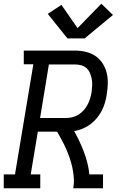

<svg xmlns="http://www.w3.org/2000/svg" viewBox="-30 -1005 650 1025"><path d="M-10 0V-74H50L148 -662H97V-735H369Q399 -735 427 -728.5Q455 -722 478 -707Q501 -692 516.5 -668.5Q532 -645 539 -618Q546 -591 545.5 -561.5Q545 -532 540 -502Q537 -480 530.5 -457.5Q524 -435 513.5 -414.5Q503 -394 487.5 -375Q472 -356 452.5 -341.5Q433 -327 411 -318Q389 -309 366 -305Q381 -278 394 -250.5Q407 -223 418 -194Q429 -165 436.5 -135Q444 -105 447 -74H520V0H361Q366 -28 364 -55.5Q362 -83 356.5 -109Q351 -135 342.5 -160Q334 -185 323.5 -209Q313 -233 300.5 -256Q288 -279 275 -302H172L134 -74H185V0ZM321 -375Q338 -375 355.5 -379Q373 -383 388.5 -392.5Q404 -402 416.5 -416Q429 -430 437.5 -446Q446 -462 451 -479Q456 -496 459 -513Q461 -531 462 -548.5Q463 -566 460 -582.5Q457 -599 450.5 -614.5Q444 -630 432 -641Q420 -652 403.5 -656.5Q387 -661 369 -661H231L184 -375ZM422 -800H330L225 -931L298 -979L384 -855L511 -985L573 -925Z"/></svg>

Font: Iosevka Curly Slab Extended
Style: Italic
Weight: 400
Width: 7
Italic angle: -9°
Monospace: yes
Designer: Belleve Invis
Foundry: Belleve Invis
Version: Version 11.1.0; ttfautohint (v1.8.3)